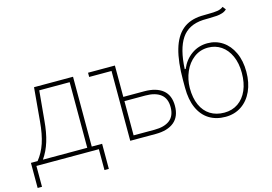

<svg xmlns="http://www.w3.org/2000/svg" viewBox="-110 -953 1881 1328"><g transform="rotate(-15 830.5 -289.5)"><path d="M8.8 -30.3H56.6Q94.2 -76.7 115 -138.4Q135.7 -200.2 143.6 -290L165 -530.3H444.3V-30.3H518.6V149.4H487.3V0H40V149.4H8.8ZM412.1 -30.3V-500H194.3L174.8 -290Q167.5 -204.6 148.4 -142.3Q129.4 -80.1 94.7 -30.3Z M744.1 -305.7H893.6Q979.5 -305.7 1026.4 -267.8Q1073.2 -230 1073.2 -154.3Q1073.2 -77.6 1026.4 -38.8Q979.5 0 893.6 0H711.9V-500H551.8V-530.3H744.1ZM893.6 -30.3Q964.8 -30.3 1003.4 -60.3Q1042 -90.3 1042 -153.3Q1042 -215.3 1003.4 -245.4Q964.8 -275.4 893.6 -275.4H744.1V-30.3Z M1459 -677.7Q1428.7 -677.7 1414.1 -676.8Q1309.1 -670.9 1260 -597.7Q1210.9 -524.4 1204.1 -380.9H1210.9Q1236.8 -442.4 1287.1 -478Q1337.4 -513.7 1401.4 -513.7Q1460.9 -513.7 1508.5 -482.2Q1556.2 -450.7 1583.7 -391.8Q1611.3 -333 1611.3 -253.9Q1611.3 -175.8 1584 -115.7Q1556.6 -55.7 1507.1 -22.5Q1457.5 10.7 1392.6 10.7Q1325.2 10.7 1275.6 -20.3Q1226.1 -51.3 1199.5 -111.1Q1172.9 -170.9 1172.9 -255.9V-309.6Q1172.9 -442.4 1197.8 -528.8Q1222.7 -615.2 1274.7 -659.2Q1326.7 -703.1 1409.2 -707Q1426.8 -708 1460 -708Q1501.5 -708 1526.4 -711.9Q1551.3 -715.8 1568.4 -729.5L1585.9 -707Q1572.8 -693.8 1553.5 -687.7Q1534.2 -681.6 1514.2 -679.9Q1494.1 -678.2 1459 -677.7ZM1579.1 -253.9Q1579.1 -323.7 1555.7 -375.7Q1532.2 -427.7 1491 -455.6Q1449.7 -483.4 1397.5 -483.4Q1339.8 -483.4 1295.9 -450Q1252 -416.5 1228.3 -361.6Q1204.6 -306.6 1204.1 -245.1Q1204.1 -173.8 1226.8 -123.3Q1249.5 -72.8 1291.7 -46.1Q1334 -19.5 1392.6 -19.5Q1448.7 -19.5 1491 -48.6Q1533.2 -77.6 1556.2 -130.6Q1579.1 -183.6 1579.1 -253.9Z"/></g></svg>

Font: Pretendard JP Thin
Style: Regular
Weight: 100
Designer: Base glyphs from Inter by Rasmus Andersson; Hangeul glyphs from Noto Sans CJK(Source Han Sans) by Jang Soo-young and Kan
Foundry: Kil Hyung-jin
Version: Version 1.309